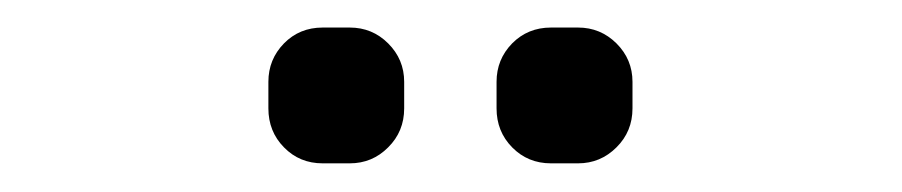

<svg xmlns="http://www.w3.org/2000/svg" viewBox="-20 -864 648 138"><path d="M231.4 -844.2Q247.6 -844.2 259 -832.8Q270.5 -821.3 270.5 -805.2V-786.1Q270.5 -769.5 259 -758.1Q247.6 -746.6 231.4 -746.6H211.9Q195.3 -746.6 184.1 -758.1Q172.9 -769.5 172.9 -786.1V-805.2Q172.9 -821.3 184.1 -832.8Q195.3 -844.2 211.9 -844.2ZM395.5 -844.2Q411.6 -844.2 423.1 -832.8Q434.6 -821.3 434.6 -805.2V-786.1Q434.6 -769.5 423.1 -758.1Q411.6 -746.6 395.5 -746.6H376Q359.4 -746.6 348.1 -758.1Q336.9 -769.5 336.9 -786.1V-805.2Q336.9 -821.3 348.1 -832.8Q359.4 -844.2 376 -844.2Z"/></svg>

Font: Qaz
Style: Regular
Weight: 400
Designer: GGBotNet
Foundry: f0n7
Version: 0.70